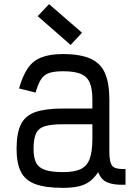

<svg xmlns="http://www.w3.org/2000/svg" viewBox="-20 -893 640 927"><path d="M284 14Q200 14 151 -4Q102 -22 81 -63.5Q60 -105 60 -174Q60 -250 81 -292.5Q102 -335 151 -352Q200 -369 284 -369H426V-412Q426 -465 413 -494.5Q400 -524 369.5 -536.5Q339 -549 284 -549Q242 -549 217 -540.5Q192 -532 177.5 -509Q163 -486 152 -446L72 -466Q89 -526 113.5 -562.5Q138 -599 179 -615.5Q220 -632 284 -632Q368 -632 417.5 -609.5Q467 -587 487.5 -538.5Q508 -490 508 -412V-164Q508 -125 514.5 -106Q521 -87 538.5 -81.5Q556 -76 586 -77V-1Q530 1 499 -12Q468 -25 454 -62Q436 -34 413 -17Q390 0 358.5 7Q327 14 284 14ZM284 -62Q339 -62 369.5 -76.5Q400 -91 413 -126Q426 -161 426 -223V-293H284Q229 -293 198 -284Q167 -275 154.5 -249.5Q142 -224 142 -174Q142 -131 154.5 -107Q167 -83 198 -72.5Q229 -62 284 -62ZM321 -676 162 -815 217 -873 376 -735Z"/></svg>

Font: Victor Mono Thin Medium
Style: Regular
Weight: 500
Monospace: yes
Version: Version 1.561;gftools[0.9.30]